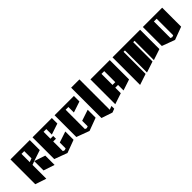

<svg xmlns="http://www.w3.org/2000/svg" viewBox="170 -1530 2461 2461"><g transform="rotate(-45 1400.0 -300.0)"><path d="M50 -500H400V-319L250 -269L200 -250V0L50 -50ZM250 -269 400 -219V-50L250 -100ZM200 -450V-300L250 -319V-450Z M450 -500H800V-400L650 -350V-450H600V-325H650V-275H600V-100L625 -91L650 -100V-206L800 -256V-106L625 -41L450 -106Z M850 -500H1200V-400L1050 -350V-450H1000V-100L1025 -91L1050 -100V-200L1200 -250V-106L1025 -41L850 -106Z M1250 -600H1400V-50L1450 -69V-19L1400 0L1250 -50Z M1500 -500H1850V-150L1700 -100V-200H1650V-100L1500 -50ZM1650 -450V-250H1700V-450Z M1900 -500H2400V-150L2250 -100V-450H2225V-100L2075 -50V-450H2050V-50L1900 0Z M2450 -500H2800V-156L2625 -91L2450 -156ZM2600 -450V-150L2625 -141L2650 -150V-450Z"/></g></svg>

Font: SOV_Meka
Style: Book
Weight: 400
Version: Version 1.00